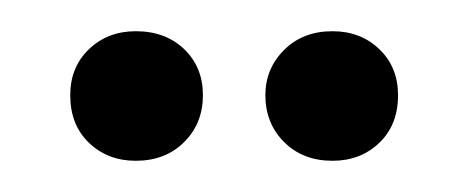

<svg xmlns="http://www.w3.org/2000/svg" viewBox="-20 -684 300 123"><path d="M25 -623Q25 -604 37 -592.5Q49 -581 67 -581Q86 -581 98 -593Q110 -605 110 -623Q110 -641 98 -652.5Q86 -664 67 -664Q49 -664 37 -652.5Q25 -641 25 -623ZM150 -623Q150 -605 162 -593Q174 -581 193 -581Q211 -581 223 -592.5Q235 -604 235 -623Q235 -641 223 -652.5Q211 -664 193 -664Q174 -664 162 -652Q150 -640 150 -623Z"/></svg>

Font: Moniqa Black
Style: Regular
Weight: 900
Designer: Rajesh Rajput
Foundry: Rajesh Rajput
Version: Version 1.000